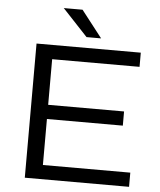

<svg xmlns="http://www.w3.org/2000/svg" viewBox="-59 -947 831 998"><g transform="rotate(5 356.0 -448.0)"><path d="M440 -756 331 -896H233L364 -756ZM108 0H652V-74H196V-314H592V-388H196V-626H652V-700H108Z"/></g></svg>

Font: Resamitz
Style: Bold
Weight: 700
Designer: gluk
Foundry: gluk
Version: Version 0.047